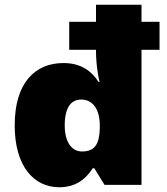

<svg xmlns="http://www.w3.org/2000/svg" viewBox="-20 -780 703 810"><path d="M230 10C301 10 343 -26 371 -70H378L421 0H577V-570H653V-688H577V-760H385V-688H272V-570H385V-565C385 -505 396 -450 400 -434H396C367 -479 323 -514 248 -514C128 -514 42 -431 42 -251C42 -81 121 10 230 10ZM326 -141C275 -141 253 -193 253 -249C253 -332 283 -360 323 -360C370 -360 401 -321 401 -250V-238C399 -173 381 -141 326 -141Z"/></svg>

Font: Noto Sans Canadian Aboriginal Black
Style: Regular
Weight: 900
Designer: Monotype Design Team, Typotheque's Kevin King
Foundry: Monotype Imaging Inc.
Version: Version 2.004